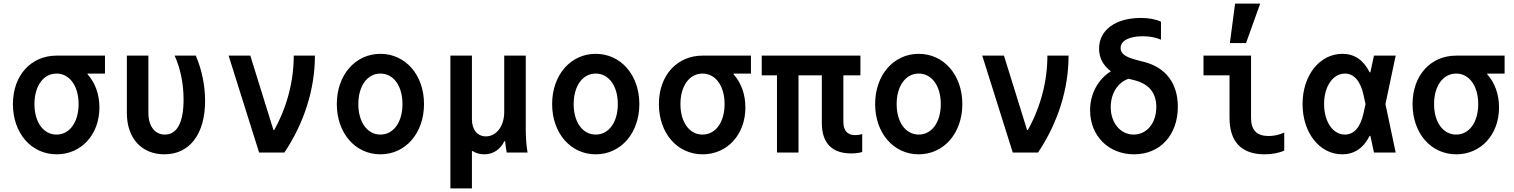

<svg xmlns="http://www.w3.org/2000/svg" viewBox="-20 -850 8440 1070"><path d="M295 -100C222 -100 172 -169 172 -270C172 -371 222 -440 295 -440C368 -440 418 -371 418 -270C418 -169 368 -100 295 -100ZM296 10C432 10 534 -99 534 -251C534 -325 510 -390 468 -436V-440H565V-540H295C155 -540 52 -432 52 -270C52 -108 154 10 296 10Z M1071 -540H953C985 -471 1003 -385 1003 -295C1003 -168 967 -100 899 -100C843 -100 807 -147 807 -220V-540H687V-220C687 -79 770 10 896 10C1037 10 1123 -103 1123 -288C1123 -372 1105 -462 1071 -540Z M1424 0H1565C1676 -166 1735 -354 1735 -540H1617C1617 -397 1580 -255 1508 -125H1504L1375 -540H1254Z M2100 10C2240 10 2343 -108 2343 -270C2343 -432 2240 -550 2100 -550C1960 -550 1857 -432 1857 -270C1857 -108 1960 10 2100 10ZM2100 -100C2027 -100 1977 -169 1977 -270C1977 -371 2027 -440 2100 -440C2173 -440 2223 -371 2223 -270C2223 -169 2173 -100 2100 -100Z M2490 200H2610V-8H2614C2633 4 2655 10 2679 10C2728 10 2767 -16 2791 -63H2795C2797 -41 2800 -20 2804 0H2920C2913 -42 2910 -86 2910 -130V-540H2790V-225C2790 -148 2747 -90 2688 -90C2641 -90 2610 -127 2610 -185V-540H2490Z M3300 10C3440 10 3543 -108 3543 -270C3543 -432 3440 -550 3300 -550C3160 -550 3057 -432 3057 -270C3057 -108 3160 10 3300 10ZM3300 -100C3227 -100 3177 -169 3177 -270C3177 -371 3227 -440 3300 -440C3373 -440 3423 -371 3423 -270C3423 -169 3373 -100 3300 -100Z M3895 -100C3822 -100 3772 -169 3772 -270C3772 -371 3822 -440 3895 -440C3968 -440 4018 -371 4018 -270C4018 -169 3968 -100 3895 -100ZM3896 10C4032 10 4134 -99 4134 -251C4134 -325 4110 -390 4068 -436V-440H4165V-540H3895C3755 -540 3652 -432 3652 -270C3652 -108 3754 10 3896 10Z M4310 0H4430V-430H4560V-165C4560 -53 4616 5 4724 5C4748 5 4769 2 4785 -3V-103C4773 -99 4759 -97 4746 -97C4702 -97 4680 -122 4680 -172V-430H4775V-540H4225V-430H4310Z M5100 10C5240 10 5343 -108 5343 -270C5343 -432 5240 -550 5100 -550C4960 -550 4857 -432 4857 -270C4857 -108 4960 10 5100 10ZM5100 -100C5027 -100 4977 -169 4977 -270C4977 -371 5027 -440 5100 -440C5173 -440 5223 -371 5223 -270C5223 -169 5173 -100 5100 -100Z M5624 0H5765C5876 -166 5935 -354 5935 -540H5817C5817 -397 5780 -255 5708 -125H5704L5575 -540H5454Z M6349 -648C6387 -648 6418 -642 6450 -629V-729C6420 -743 6383 -750 6338 -750C6196 -750 6105 -682 6105 -579C6105 -528 6128 -484 6171 -453C6100 -408 6055 -329 6055 -235C6055 -93 6158 10 6300 10C6445 10 6544 -97 6544 -255C6544 -385 6477 -474 6356 -505L6313 -516C6252 -532 6225 -551 6225 -582C6225 -623 6272 -648 6349 -648ZM6269 -411 6302 -403C6383 -382 6424 -333 6424 -254C6424 -164 6371 -100 6298 -100C6224 -100 6170 -165 6170 -253C6170 -330 6210 -391 6269 -411Z M6952 -540H6687V-430H6832V-193C6832 -60 6899 10 7027 10C7068 10 7107 3 7137 -11V-111C7108 -98 7078 -92 7050 -92C6984 -92 6952 -125 6952 -193ZM7003 -830H6863L6834 -610H6924Z M7461 -550C7335 -550 7239 -431 7239 -270C7239 -110 7334 10 7460 10C7527 10 7578 -24 7613 -93H7617L7637 0H7758L7701 -270L7758 -540H7637L7617 -447H7613C7578 -516 7528 -550 7461 -550ZM7579 -220C7562 -141 7526 -100 7475 -100C7408 -100 7359 -172 7359 -270C7359 -368 7408 -440 7475 -440C7525 -440 7562 -399 7579 -320L7590 -270Z M8095 -100C8022 -100 7972 -169 7972 -270C7972 -371 8022 -440 8095 -440C8168 -440 8218 -371 8218 -270C8218 -169 8168 -100 8095 -100ZM8096 10C8232 10 8334 -99 8334 -251C8334 -325 8310 -390 8268 -436V-440H8365V-540H8095C7955 -540 7852 -432 7852 -270C7852 -108 7954 10 8096 10Z"/></svg>

Font: CommitMono
Style: 700Regular
Weight: 700
Monospace: yes
Designer: Eigil Nikolajsen
Foundry: Eigil Nikolajsen
Version: Version 1.143